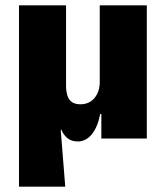

<svg xmlns="http://www.w3.org/2000/svg" viewBox="-20 -518 621 718"><path d="M51 180V-498H227V-198Q227 -174 233 -158Q239 -142 251 -135Q263 -128 281 -128Q302 -128 318 -138Q334 -148 343.5 -167Q353 -186 353 -211V-498H529V0H359V-92H355Q345 -42 323 -15.5Q301 11 271 11Q249 11 234 0Q219 -11 209 -33H207L224 180Z"/></svg>

Font: Nunito Sans 10pt SemiCondensed Black
Style: Regular
Weight: 900
Width: 4
Designer: Vernon Adams
Foundry: Vernon Adams
Version: Version 3.101;gftools[0.9.27]